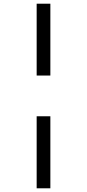

<svg xmlns="http://www.w3.org/2000/svg" viewBox="-20 -779 470 1037"><path d="M178 -759H252V-371H178ZM178 -151H252V238H178Z"/></svg>

Font: Avrile Sans Condensed
Style: Regular
Weight: 400
Width: 3
Designer: Monotype Design Team
Foundry: Monotype Imaging Inc.
Version: Version 2.001;September 10, 2019;FontCreator 11.5.0.2425 64-